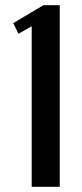

<svg xmlns="http://www.w3.org/2000/svg" viewBox="-20 -719 314 739"><path d="M102 0V-618L51 -589L31 -630L147 -699H210V0Z"/></svg>

Font: Moniqa ExtBd Paragraph
Style: Regular
Weight: 800
Designer: Rajesh Rajput
Foundry: Rajesh Rajput
Version: Version 1.000